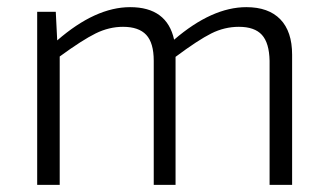

<svg xmlns="http://www.w3.org/2000/svg" viewBox="-20 -517 917 537"><path d="M136 -484 140 -404Q247 -497 344 -497Q447 -497 467 -406Q573 -497 669 -497Q731 -497 764 -463Q797 -429 797 -364V0H734V-347Q733 -397 712.5 -419.5Q692 -442 648 -442Q608 -442 571 -423.5Q534 -405 471 -358V0H410V-347Q410 -397 389 -419.5Q368 -442 324 -442Q285 -442 247.5 -423.5Q210 -405 147 -359V0H84V-484Z"/></svg>

Font: Exo 2.0 Light
Style: Regular
Weight: 300
Designer: Natanael Gama
Version: Version 1.001;PS 001.001;hotconv 1.0.70;makeotf.lib2.5.58329